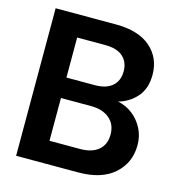

<svg xmlns="http://www.w3.org/2000/svg" viewBox="-105 -790 807 880"><g transform="rotate(15 298.5 -350.0)"><path d="M51 0V-700H336Q445 -700 502 -650Q559 -600 559 -520Q559 -454 524 -414.5Q489 -375 438 -361Q478 -353 509 -328.5Q540 -304 558 -268.5Q576 -233 576 -191Q576 -107 516 -53.5Q456 0 345 0ZM181 -406H316Q369 -406 398 -431Q427 -456 427 -501Q427 -545 398.5 -570.5Q370 -596 314 -596H181ZM181 -106H326Q382 -106 413 -132Q444 -158 444 -206Q444 -254 411.5 -281.5Q379 -309 324 -309H181Z"/></g></svg>

Font: HostGroteskBold
Style: Bold
Weight: 700
Designer: Doukan Karapınar based on Poppins by Indian Type Foundry, Jonny Pinhorn
Foundry: Element Type
Version: Version 1.001; ttfautohint (v1.8.4.7-5d5b)